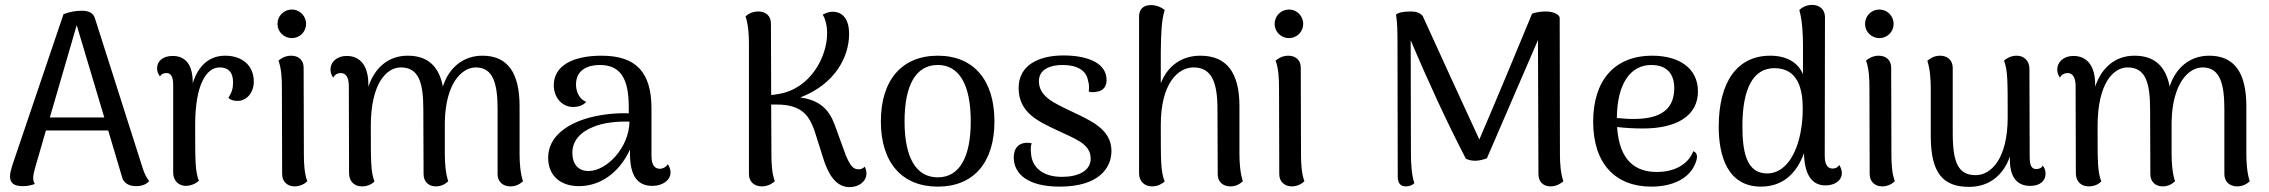

<svg xmlns="http://www.w3.org/2000/svg" viewBox="-20 -751 9290 786"><path d="M565 -60 369 -675C362 -700 340 -707 316 -707C291 -707 266 -703 240 -693L32 -79C26 -61 21 -42 21 -29C21 -1 38 11 73 11C95 11 109 7 123 2C118 -4 116 -12 116 -23C116 -34 119 -46 122 -58L168 -217H423L480 -25C486 -1 509 11 537 11C566 11 581 1 591 -10C579 -23 570 -44 565 -60ZM184 -270 294 -648 407 -270Z M902 -523C838 -523 792 -484 769 -410C770 -485 740 -522 687 -522C647 -522 623 -501 623 -471C623 -459 627 -449 635 -438C641 -450 654 -452 661 -452C680 -452 689 -438 689 -401V-44C689 -10 713 10 741 10C767 9 786 -3 794 -11C779 -52 779 -87 779 -240C779 -409 827 -475 879 -475C914 -475 934 -456 934 -415C934 -392 931 -375 915 -351C923 -342 937 -337 956 -338C990 -340 1019 -371 1019 -417C1019 -484 970 -523 902 -523Z M1175 -595C1207 -595 1233 -621 1233 -653C1233 -686 1207 -712 1175 -712C1142 -712 1116 -686 1116 -653C1116 -621 1142 -595 1175 -595ZM1224 -120 1223 -474C1223 -505 1202 -523 1172 -523C1146 -523 1129 -510 1120 -503C1132 -471 1134 -430 1134 -391L1135 -38C1135 -7 1157 12 1186 12C1212 12 1230 -1 1238 -9C1226 -41 1224 -81 1224 -120Z M2107 -120V-316C2107 -452 2059 -523 1955 -523C1876 -523 1818 -474 1793 -397C1777 -479 1732 -523 1649 -523C1570 -523 1514 -474 1488 -396V-405C1488 -483 1454 -522 1399 -522C1361 -522 1333 -499 1333 -466C1333 -455 1336 -444 1344 -433C1350 -446 1363 -452 1375 -452C1396 -452 1408 -434 1408 -399L1409 -42C1409 -8 1431 12 1461 12C1489 12 1505 0 1513 -8C1498 -49 1498 -84 1498 -235C1498 -409 1562 -475 1621 -475C1693 -475 1713 -415 1713 -304L1714 -38C1714 -7 1735 12 1764 12C1788 12 1803 2 1815 -9C1804 -41 1801 -86 1801 -120V-251C1804 -411 1871 -475 1928 -475C2000 -475 2017 -406 2017 -304V-38C2017 -7 2039 12 2069 12C2093 12 2109 2 2121 -9C2110 -41 2107 -86 2107 -120Z M2714 -79C2706 -66 2692 -60 2682 -60C2659 -60 2647 -77 2647 -113V-307C2647 -456 2583 -523 2443 -523C2323 -523 2247 -481 2247 -402C2247 -356 2277 -313 2327 -313C2346 -313 2367 -319 2380 -334C2349 -346 2338 -379 2338 -405C2338 -466 2388 -485 2435 -485C2522 -485 2554 -427 2554 -312V-287C2506 -289 2447 -284 2391 -269C2298 -243 2224 -190 2224 -105C2224 -34 2272 11 2350 11C2442 11 2518 -49 2559 -139V-122C2559 -29 2591 10 2651 10C2693 10 2725 -14 2725 -45C2725 -55 2722 -67 2714 -79ZM2393 -51C2342 -49 2323 -86 2323 -125C2323 -175 2356 -211 2410 -232C2449 -249 2511 -255 2557 -253C2555 -147 2466 -54 2393 -51Z M3520 -69C3511 -59 3500 -57 3492 -58C3473 -59 3461 -72 3443 -114L3396 -243C3374 -301 3337 -341 3256 -352C3398 -406 3456 -518 3456 -612C3456 -685 3419 -703 3389 -703C3373 -703 3362 -698 3348 -691C3355 -680 3366 -655 3366 -614C3366 -519 3298 -386 3165 -366C3156 -364 3147 -363 3137 -362L3136 -655C3136 -686 3115 -704 3084 -704C3059 -704 3040 -692 3032 -684C3043 -651 3046 -611 3046 -572V-38C3046 -7 3068 12 3099 12C3125 12 3143 -1 3152 -9C3140 -41 3138 -81 3138 -120L3137 -323H3161C3270 -323 3295 -268 3314 -217L3353 -94C3371 -41 3400 15 3458 15C3496 15 3527 -8 3527 -41C3527 -49 3525 -59 3520 -69Z M3819 13C3966 13 4051 -86 4051 -254C4051 -423 3966 -523 3819 -523C3672 -523 3586 -423 3586 -254C3586 -86 3672 13 3819 13ZM3819 -25C3730 -25 3683 -106 3683 -254C3683 -404 3730 -485 3819 -485C3907 -485 3954 -404 3954 -254C3954 -106 3907 -25 3819 -25Z M4318 13C4479 13 4530 -64 4530 -133C4530 -225 4439 -260 4360 -298C4294 -330 4233 -356 4233 -419C4233 -467 4279 -485 4330 -485C4390 -485 4428 -462 4434 -421C4439 -408 4439 -390 4437 -376C4447 -373 4456 -373 4467 -375C4499 -378 4510 -400 4510 -424C4510 -488 4442 -524 4333 -524C4235 -524 4150 -486 4150 -391C4150 -289 4231 -254 4309 -217C4377 -184 4445 -164 4445 -102C4445 -52 4395 -27 4327 -27C4250 -27 4205 -65 4201 -121C4199 -137 4199 -150 4203 -165C4148 -174 4130 -141 4130 -107C4130 -40 4186 13 4318 13Z M5054 -120V-316C5054 -452 5003 -523 4894 -523C4818 -523 4760 -482 4732 -410V-538C4733 -617 4735 -669 4748 -710C4739 -718 4715 -732 4687 -730C4661 -729 4642 -713 4643 -681V-42C4643 -8 4666 12 4696 12C4721 12 4739 0 4748 -8C4732 -49 4732 -85 4732 -240C4732 -409 4802 -475 4866 -475C4940 -475 4964 -415 4964 -304L4965 -38C4965 -7 4986 12 5017 12C5040 12 5056 2 5068 -9C5057 -41 5054 -86 5054 -120Z M5257 -595C5289 -595 5315 -621 5315 -653C5315 -686 5289 -712 5257 -712C5224 -712 5198 -686 5198 -653C5198 -621 5224 -595 5257 -595ZM5306 -120 5305 -474C5305 -505 5284 -523 5254 -523C5228 -523 5211 -510 5202 -503C5214 -471 5216 -430 5216 -391L5217 -38C5217 -7 5239 12 5268 12C5294 12 5312 -1 5320 -9C5308 -41 5306 -81 5306 -120Z M6366 -120 6365 -679C6362 -693 6337 -704 6309 -704C6296 -704 6273 -703 6252 -695C6189 -543 6105 -340 6036 -180C5960 -344 5882 -515 5804 -686C5793 -698 5779 -704 5756 -704C5722 -704 5703 -699 5695 -691C5700 -661 5701 -625 5701 -574L5702 -29C5702 -4 5711 12 5735 12C5749 12 5762 7 5770 -1C5759 -33 5756 -81 5756 -120L5755 -586C5824 -423 5905 -247 5981 -101C6008 -89 6034 -91 6067 -103L6276 -587L6278 -38C6278 -7 6298 12 6327 12C6353 12 6371 -1 6380 -9C6369 -41 6366 -81 6366 -120Z M6912 -132C6891 -78 6835 -47 6763 -47C6675 -47 6609 -93 6600 -231C6635 -227 6670 -225 6706 -225C6844 -225 6931 -277 6931 -377C6931 -473 6852 -523 6744 -523C6587 -523 6502 -419 6502 -253C6502 -80 6594 13 6740 13C6826 13 6895 -19 6920 -81C6934 -114 6925 -127 6912 -132ZM6740 -485C6786 -485 6834 -465 6834 -390C6834 -287 6754 -264 6666 -264C6643 -264 6620 -266 6599 -268C6600 -409 6655 -485 6740 -485Z M7509 -76C7502 -63 7490 -61 7482 -61C7462 -61 7450 -77 7450 -113L7451 -681C7451 -713 7428 -731 7398 -731C7372 -731 7354 -718 7346 -710C7358 -667 7361 -613 7361 -563V-447C7341 -495 7294 -523 7227 -523C7091 -523 7016 -415 7016 -232C7016 -115 7051 13 7189 13C7277 13 7335 -40 7365 -124C7367 -41 7394 8 7453 8C7491 8 7520 -12 7520 -42C7520 -52 7517 -64 7509 -76ZM7214 -41C7128 -41 7113 -133 7113 -235C7113 -390 7158 -472 7244 -472C7340 -472 7360 -387 7360 -307C7360 -165 7308 -41 7214 -41Z M7674 -595C7706 -595 7732 -621 7732 -653C7732 -686 7706 -712 7674 -712C7641 -712 7615 -686 7615 -653C7615 -621 7641 -595 7674 -595ZM7723 -120 7722 -474C7722 -505 7701 -523 7671 -523C7645 -523 7628 -510 7619 -503C7631 -471 7633 -430 7633 -391L7634 -38C7634 -7 7656 12 7685 12C7711 12 7729 -1 7737 -9C7725 -41 7723 -81 7723 -120Z M8343 -73C8336 -61 8324 -59 8316 -59C8297 -59 8289 -73 8289 -110L8288 -469C8288 -503 8265 -523 8236 -523C8210 -523 8192 -510 8184 -503C8199 -461 8199 -426 8199 -271C8199 -101 8131 -34 8068 -34C7997 -34 7974 -84 7974 -207V-473C7974 -505 7952 -523 7922 -523C7898 -523 7882 -512 7870 -502C7881 -470 7884 -425 7884 -391V-195C7884 -42 7934 14 8041 14C8121 14 8180 -31 8208 -110V-97C8208 -25 8238 10 8291 10C8331 10 8354 -10 8354 -40C8354 -51 8351 -62 8343 -73Z M9176 -120V-316C9176 -452 9128 -523 9024 -523C8945 -523 8887 -474 8862 -397C8846 -479 8801 -523 8718 -523C8639 -523 8583 -474 8557 -396V-405C8557 -483 8523 -522 8468 -522C8430 -522 8402 -499 8402 -466C8402 -455 8405 -444 8413 -433C8419 -446 8432 -452 8444 -452C8465 -452 8477 -434 8477 -399L8478 -42C8478 -8 8500 12 8530 12C8558 12 8574 0 8582 -8C8567 -49 8567 -84 8567 -235C8567 -409 8631 -475 8690 -475C8762 -475 8782 -415 8782 -304L8783 -38C8783 -7 8804 12 8833 12C8857 12 8872 2 8884 -9C8873 -41 8870 -86 8870 -120V-251C8873 -411 8940 -475 8997 -475C9069 -475 9086 -406 9086 -304V-38C9086 -7 9108 12 9138 12C9162 12 9178 2 9190 -9C9179 -41 9176 -86 9176 -120Z"/></svg>

Font: Arima Koshi Medium
Style: Regular
Weight: 500
Designer: Joana Correia and Natanael Gama
Foundry: NDISCOVER
Version: Version 1.019;PS 001.019;hotconv 1.0.88;makeotf.lib2.5.64775